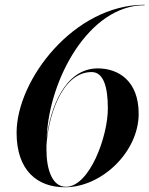

<svg xmlns="http://www.w3.org/2000/svg" viewBox="-20 -780 630 810"><path d="M565 -300C565 -440 478.5 -491.5 392.5 -491.5C250.5 -491.5 190.5 -316 177 -197.5C186 -444.5 355 -758 590 -758V-760C292 -760 50 -443 50 -220C50 -60 138 10 254 10C410 10 565 -140 565 -300ZM435 -322.5C435 -203.5 357.5 8 258 8C200 8 176 -66 176 -147.5V-165C181.5 -276.5 237 -476 366.5 -476C416.5 -476 435 -414 435 -322.5Z"/></svg>

Font: Bodoni* 96pt Medium
Style: Italic
Weight: 500
Italic angle: -13°
Version: Version 2.3